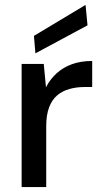

<svg xmlns="http://www.w3.org/2000/svg" viewBox="-20 -761 419 781"><path d="M68 0V-501H158L167 -406Q184 -439 210.5 -463Q237 -487 273 -500Q309 -513 355 -513V-407H323Q291 -407 262.5 -399Q234 -391 213 -373.5Q192 -356 180 -325Q168 -294 168 -247V0ZM124 -544 118 -615 328 -741 336 -658Z"/></svg>

Font: DMSans_18ptMedium
Style: Regular
Weight: 500
Designer: Colophon Foundry, Jonny Pinhorn
Foundry: Colophon Foundry
Version: Version 4.004;gftools[0.9.30]